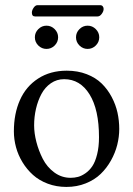

<svg xmlns="http://www.w3.org/2000/svg" viewBox="-20 -718 520 750"><path d="M361.3 -653.8H116.7Q104.5 -653.8 104.5 -668.5Q104.5 -677.7 111.3 -687.7Q118.2 -697.8 126.5 -697.8H371.1Q377.9 -697.8 381.3 -693.4Q384.8 -689 384.8 -683.1Q384.8 -673.8 377.4 -663.8Q370.1 -653.8 361.3 -653.8ZM290.3 -540.3Q276.9 -553.7 276.9 -572.3Q276.9 -590.8 290.3 -604.2Q303.7 -617.7 322.3 -617.7Q340.8 -617.7 354.2 -604.2Q367.7 -590.8 367.7 -572.3Q367.7 -553.7 354.2 -540.3Q340.8 -526.9 322.3 -526.9Q303.7 -526.9 290.3 -540.3ZM129.6 -540.3Q116.2 -553.7 116.2 -572.3Q116.2 -590.8 129.6 -604.2Q143.1 -617.7 161.6 -617.7Q180.2 -617.7 193.6 -604.2Q207 -590.8 207 -572.3Q207 -553.7 193.6 -540.3Q180.2 -526.9 161.6 -526.9Q143.1 -526.9 129.6 -540.3ZM34.2 -205.1Q34.2 -273.9 57.9 -327.1Q81.5 -380.4 128.9 -411.1Q176.3 -441.9 240.7 -441.9Q283.7 -441.9 318.8 -428.2Q354 -414.6 377.2 -391.8Q400.4 -369.1 416.3 -339.1Q432.1 -309.1 439 -277.8Q445.8 -246.6 445.8 -214.4Q445.8 -183.6 438 -152.3Q430.2 -121.1 413.6 -91.3Q397 -61.5 373.3 -38.6Q349.6 -15.6 314.9 -1.7Q280.3 12.2 239.3 12.2Q200.2 12.2 166.5 -0.5Q132.8 -13.2 108.9 -34.7Q85 -56.2 67.9 -84.2Q50.8 -112.3 42.5 -143.1Q34.2 -173.8 34.2 -205.1ZM230.5 -408.7Q201.7 -408.7 178.7 -392.8Q155.8 -377 141.8 -350.8Q127.9 -324.7 120.6 -293.2Q113.3 -261.7 113.3 -228Q113.3 -197.8 122.1 -163.6Q130.9 -129.4 147.2 -97.4Q163.6 -65.4 192.1 -44.4Q220.7 -23.4 255.9 -23.4Q271 -23.4 284.9 -27.1Q298.8 -30.8 314.2 -41.5Q329.6 -52.2 340.8 -69.1Q352.1 -85.9 359.4 -115.2Q366.7 -144.5 366.7 -182.1Q366.7 -290 329.8 -349.4Q293 -408.7 230.5 -408.7Z"/></svg>

Font: Libertinage
Style: f
Weight: 400
Designer: OSP
Foundry: OSP
Version: Version 1.0; 2008; OFL relea